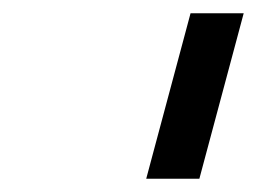

<svg xmlns="http://www.w3.org/2000/svg" viewBox="-20 -760 387 289"><path d="M256.1 -700 210.8 -531 200.1 -491H280.1L290.8 -531L336.1 -700L346.8 -740H266.8Z"/></svg>

Font: Nordica Advanced
Style: RegularObl
Weight: 300
Version: Version 1.07